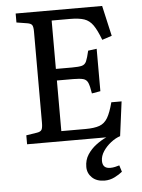

<svg xmlns="http://www.w3.org/2000/svg" viewBox="-61 -748 759 1024"><g transform="rotate(-5 318.5 -235.5)"><path d="M458 229Q415 229 390.5 205.5Q366 182 366 148Q366 111 384.5 82.5Q403 54 431 33Q459 12 486 0H62V-48L120 -57Q139 -60 145 -70Q151 -80 151 -108V-596Q151 -622 144.5 -631Q138 -640 118 -643L62 -652V-700H525L562 -537L510 -520Q490 -573 471 -600Q452 -627 424 -636.5Q396 -646 347 -646H250V-387H337Q373 -387 389.5 -391.5Q406 -396 413.5 -413Q421 -430 430 -469L476 -475V-248L430 -240Q424 -279 416.5 -297Q409 -315 391 -320Q373 -325 337 -325H250V-54H379Q427 -54 454.5 -64Q482 -74 498.5 -102Q515 -130 529 -184H584L560 0Q535 8 510 27.5Q485 47 468.5 72Q452 97 452 123Q452 164 493 164Q507 164 519.5 161Q532 158 542 155L553 190Q536 204 511 216.5Q486 229 458 229Z"/></g></svg>

Font: Text Regular
Style: Regular
Weight: 400
Designer: Latin by Veronika Burian and Jose Scaglione. Greek by Irene Vlachou. Cyrillic by Vera Evstafieva.
Foundry: TypeTogether
Version: Version 3.002